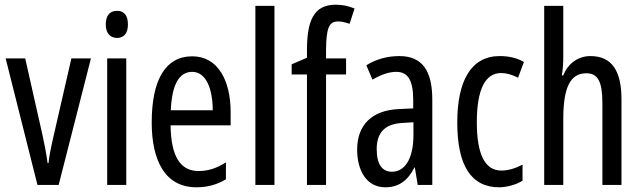

<svg xmlns="http://www.w3.org/2000/svg" viewBox="-20 -785 2721 815"><path d="M139 0H229L366 -537H283L205 -197C195 -153 188 -116 186 -93H182C176 -137 168 -178 159 -218L87 -537H4Z M477 -739C446 -739 429 -719 429 -681C429 -645 447 -624 477 -624C507 -624 523 -645 523 -681C523 -718 508 -739 477 -739ZM516 -537H435V0H516Z M796 -546C683 -546 624 -447 624 -265C624 -109 677 10 814 10C860 10 901 -1 939 -24V-96C899 -70 862 -59 823 -59C744 -59 706 -123 704 -253H959V-309C959 -442 906 -546 796 -546ZM796 -480C856 -480 883 -405 883 -317H705C710 -428 741 -480 796 -480Z M1145 0V-760H1064V0Z M1449 -469V-537H1364V-574C1365 -665 1376 -694 1415 -694C1430 -694 1446 -690 1464 -684L1485 -749C1457 -760 1434 -765 1405 -765C1310 -765 1283 -695 1283 -571V-540L1218 -512V-469H1283V0H1364V-469Z M1675 -547C1624 -547 1577 -534 1535 -508L1561 -447C1599 -469 1632 -480 1662 -480C1713 -480 1734 -442 1734 -360V-325L1673 -322C1560 -317 1496 -256 1496 -150C1496 -65 1533 10 1616 10C1672 10 1711 -18 1739 -74H1741L1753 0H1815V-362C1815 -480 1776 -547 1675 -547ZM1687 -263 1735 -266V-212C1735 -114 1700 -56 1644 -56C1603 -56 1579 -86 1579 -152C1579 -222 1614 -259 1687 -263Z M2099 10C2129 10 2170 0 2198 -18V-86C2167 -70 2137 -61 2108 -61C2039 -61 2004 -129 2004 -266C2004 -404 2039 -475 2107 -475C2130 -475 2154 -468 2179 -455L2204 -522C2176 -538 2143 -547 2101 -547C1979 -547 1921 -441 1921 -265C1921 -82 1980 10 2099 10Z M2371 -545V-760H2290V0H2371V-279C2371 -413 2400 -474 2469 -474C2518 -474 2537 -438 2537 -348V0H2618V-364C2618 -483 2578 -547 2486 -547C2436 -547 2391 -517 2371 -465H2365C2369 -489 2371 -516 2371 -545Z"/></svg>

Font: Noto Sans Ethiopic ExtCond
Style: Regular
Weight: 400
Width: 2
Designer: Monotype Design Team
Foundry: Monotype Imaging Inc.
Version: Version 2.102